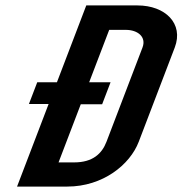

<svg xmlns="http://www.w3.org/2000/svg" viewBox="-20 -687 715 707"><path d="M86.5 -304H159L42.8 0H227.8C358.8 0 458.6 -80.5 490.9 -165L623.5 -512C657.4 -600.7 587.8 -667 486.5 -667H297.7L189.6 -384H117.1ZM356.1 -303 387.1 -384H308.3L382.1 -577H443.3C487.6 -577 519.6 -550.8 504.7 -512L372.1 -165C355.2 -120.8 321 -89 253.1 -89H195.6L277.4 -303Z"/></svg>

Font: Din Kursivschrift
Style: Breit
Weight: 400
Version: Version 1.089